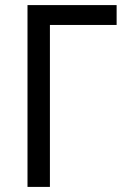

<svg xmlns="http://www.w3.org/2000/svg" viewBox="-20 -734 498 754"><path d="M88 0V-714H438V-636H176V0Z"/></svg>

Font: Noto Sans SemiCondensed
Style: Regular
Weight: 400
Width: 4
Designer: Monotype Design Team
Foundry: Monotype Imaging Inc.
Version: Version 2.013; ttfautohint (v1.8.4.7-5d5b)